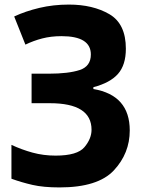

<svg xmlns="http://www.w3.org/2000/svg" viewBox="-20 -579 640 839"><path d="M547 -9Q547 -163 388 -190V-198Q461 -217 495.5 -256Q530 -295 530 -366Q530 -475 458 -517Q386 -559 281 -559Q213 -559 152 -544.5Q91 -530 42 -507L91 -384Q126 -401 164.5 -411Q203 -421 249 -421Q377 -421 377 -341Q377 -289 328 -273Q279 -257 193 -257H118V-128H198Q380 -128 380 -12Q380 27 349 64Q318 101 223 101Q170 101 122.5 88Q75 75 30 54V202Q74 218 122 229Q170 240 240 240Q408 240 477.5 165.5Q547 91 547 -9Z"/></svg>

Font: Noto Sans Mono UI ExtraBold
Style: Regular
Weight: 800
Designer: Monotype Design team
Foundry: Monotype Imaging Inc.
Version: 1.000